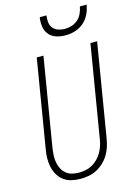

<svg xmlns="http://www.w3.org/2000/svg" viewBox="-141 -1028 781 1109"><g transform="rotate(-15 250.0 -473.5)"><path d="M198 8Q171 8 145.5 2Q120 -4 99.5 -19Q79 -34 66 -56.5Q53 -79 47.5 -104Q42 -129 42.5 -156Q43 -183 48 -210L135 -735H175L87 -204Q84 -183 83 -162Q82 -141 85.5 -121Q89 -101 98 -83Q107 -65 122.5 -52Q138 -39 158 -34Q178 -29 199 -29Q219 -29 239.5 -33Q260 -37 278.5 -47.5Q297 -58 312.5 -73.5Q328 -89 338.5 -107.5Q349 -126 355.5 -145.5Q362 -165 365 -186L456 -735H496L404 -180Q400 -155 392.5 -131Q385 -107 371.5 -84.5Q358 -62 338.5 -43.5Q319 -25 296 -13Q273 -1 248 3.5Q223 8 198 8ZM329 -815Q301 -815 274.5 -823.5Q248 -832 231.5 -852Q215 -872 211 -899.5Q207 -927 212 -955H252Q249 -935 251 -914.5Q253 -894 265 -879.5Q277 -865 296 -858.5Q315 -852 335 -852Q356 -852 376.5 -858.5Q397 -865 413.5 -879.5Q430 -894 439 -914Q448 -934 452 -955H492Q489 -936 482.5 -917.5Q476 -899 465 -882Q454 -865 438 -851.5Q422 -838 404 -830Q386 -822 367 -818.5Q348 -815 329 -815Z"/></g></svg>

Font: Iosevka Curly XLtObl
Style: Regular
Weight: 200
Italic angle: -9°
Monospace: yes
Designer: Belleve Invis
Foundry: Belleve Invis
Version: Version 11.1.0; ttfautohint (v1.8.3)